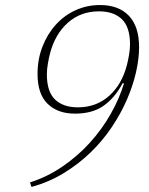

<svg xmlns="http://www.w3.org/2000/svg" viewBox="-20 -730 590 762"><path d="M99 -6Q168 -28 228.5 -69.5Q289 -111 337 -164Q385 -217 419.5 -278Q454 -339 472 -399L467 -400Q436 -342 391.5 -310.5Q347 -279 278 -279Q209 -279 169 -318Q129 -357 129 -436Q129 -495 148.5 -545Q168 -595 201.5 -632Q235 -669 280 -689.5Q325 -710 377 -710Q451 -710 491.5 -667.5Q532 -625 532 -543Q532 -496 519.5 -442Q507 -388 483 -333Q459 -278 423 -224.5Q387 -171 339.5 -125Q292 -79 233 -43Q174 -7 105 12ZM289 -304Q362 -304 413 -349.5Q464 -395 484 -473Q488 -489 492 -511.5Q496 -534 496 -554Q496 -623 463.5 -654Q431 -685 373 -685Q300 -685 249 -639.5Q198 -594 178 -516Q174 -500 170 -477.5Q166 -455 166 -435Q166 -366 198.5 -335Q231 -304 289 -304Z"/></svg>

Font: IBM Plex Serif ExtLt
Style: Italic
Weight: 200
Italic angle: -14°
Designer: Mike Abbink, Paul van der Laan, Pieter van Rosmalen
Foundry: Bold Monday
Version: Version 3.001